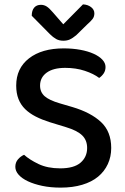

<svg xmlns="http://www.w3.org/2000/svg" viewBox="-20 -843 571 877"><path d="M255 -74Q318 -74 348 -100Q378 -126 378 -167Q378 -203 355 -225Q332 -247 282 -262L207 -285Q172 -296 143.5 -310.5Q115 -325 95 -344.5Q75 -364 64.5 -390.5Q54 -417 54 -452Q54 -531 112.5 -576.5Q171 -622 271 -622Q312 -622 347 -615.5Q382 -609 407.5 -597.5Q433 -586 447.5 -570.5Q462 -555 462 -537Q462 -520 453.5 -507.5Q445 -495 433 -487Q408 -506 367.5 -519.5Q327 -533 278 -533Q223 -533 193 -511Q163 -489 163 -452Q163 -422 184 -403.5Q205 -385 253 -371L311 -354Q395 -329 441.5 -285.5Q488 -242 488 -167Q488 -127 472.5 -93.5Q457 -60 428 -36Q399 -12 355.5 1Q312 14 257 14Q211 14 173 6Q135 -2 107.5 -15Q80 -28 65 -45Q50 -62 50 -81Q50 -101 62 -115Q74 -129 90 -136Q114 -114 155.5 -94Q197 -74 255 -74ZM359 -823Q381 -822 396 -810.5Q411 -799 411 -782Q411 -767 403 -756.5Q395 -746 379 -732L328 -682Q311 -668 298.5 -662.5Q286 -657 269 -657Q250 -657 236 -665Q222 -673 208 -687L125 -771Q125 -795 136 -808Q147 -821 167 -821Q181 -821 193 -813.5Q205 -806 222 -786L269 -732Z"/></svg>

Font: Baloo Bhai 2 Medium
Style: Regular
Weight: 500
Designer: Supriya Tembe, Noopur Datye and Ek Type
Foundry: Ek Type
Version: Version 1.640;PS 1.000;hotconv 16.6.51;makeotf.lib2.5.65220;